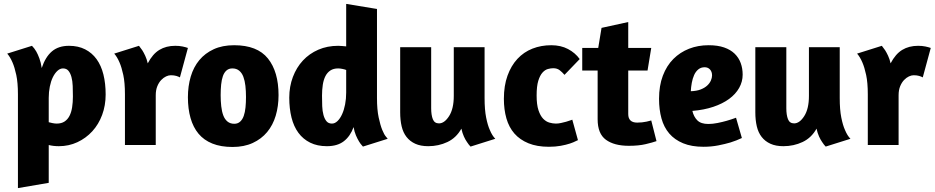

<svg xmlns="http://www.w3.org/2000/svg" viewBox="-20 -744 4798 985"><path d="M72 221V-260Q72 -320 63.5 -359.5Q55 -399 44 -424Q32 -452 17 -469L144 -509Q156 -497 166 -480Q174 -466 182 -444.5Q190 -423 194 -395Q213 -452 246.5 -480.5Q280 -509 334 -509Q381 -509 416.5 -491Q452 -473 475.5 -440.5Q499 -408 510.5 -362Q522 -316 522 -259Q522 -203 504 -154.5Q486 -106 453.5 -70.5Q421 -35 377 -14.5Q333 6 282 6Q254 6 230 0V194ZM230 -242V-117Q237 -115 249 -112.5Q261 -110 271 -110Q295 -110 311 -120.5Q327 -131 336.5 -149.5Q346 -168 350 -193.5Q354 -219 354 -249Q354 -277 353 -303Q352 -329 346.5 -349Q341 -369 331 -381Q321 -393 303 -393Q288 -393 274.5 -380.5Q261 -368 251 -347.5Q241 -327 235.5 -299.5Q230 -272 230 -242Z M779 -255V0H621V-260Q621 -320 612.5 -359.5Q604 -399 593 -424Q581 -452 566 -469L693 -509Q701 -499 710 -486Q717 -475 725 -458Q733 -441 738 -419Q763 -467 797.5 -488Q832 -509 879 -509Q900 -509 916.5 -505.5Q933 -502 944 -498L903 -347Q896 -351 884.5 -354.5Q873 -358 856 -358Q845 -358 832 -352Q819 -346 807 -333.5Q795 -321 787 -301.5Q779 -282 779 -255Z M1409 -256Q1409 -199 1394.5 -150.5Q1380 -102 1350.5 -66.5Q1321 -31 1276.5 -10.5Q1232 10 1173 10Q1113 10 1069.5 -7.5Q1026 -25 998.5 -58Q971 -91 957.5 -138.5Q944 -186 944 -245Q944 -302 958.5 -351Q973 -400 1002.5 -435.5Q1032 -471 1076.5 -491.5Q1121 -512 1181 -512Q1300 -512 1354.5 -444Q1409 -376 1409 -256ZM1112 -256Q1112 -226 1115 -199Q1118 -172 1125.5 -152Q1133 -132 1147 -120.5Q1161 -109 1182 -109Q1200 -109 1212 -120Q1224 -131 1230.5 -149.5Q1237 -168 1239.5 -193Q1242 -218 1242 -246Q1242 -277 1239 -303.5Q1236 -330 1228.5 -350Q1221 -370 1207 -381.5Q1193 -393 1172 -393Q1154 -393 1142 -382.5Q1130 -372 1123.5 -353.5Q1117 -335 1114.5 -310Q1112 -285 1112 -256Z M1842 8 1836 1Q1830 -5 1822 -18Q1814 -31 1806 -49.5Q1798 -68 1794 -92Q1777 -45 1744 -19.5Q1711 6 1657 6Q1608 6 1571.5 -12Q1535 -30 1511 -62.5Q1487 -95 1475.5 -141Q1464 -187 1464 -243Q1464 -300 1482.5 -349Q1501 -398 1534 -433.5Q1567 -469 1613 -489Q1659 -509 1715 -509Q1724 -509 1734.5 -508Q1745 -507 1756 -506V-724L1914 -698V-241Q1914 -182 1922.5 -142Q1931 -102 1941 -77.5Q1951 -53 1960 -43L1969 -32ZM1756 -269V-385Q1749 -388 1736.5 -390.5Q1724 -393 1715 -393Q1691 -393 1675 -382.5Q1659 -372 1649.5 -353.5Q1640 -335 1636 -309Q1632 -283 1632 -253Q1632 -225 1633 -199.5Q1634 -174 1639.5 -154Q1645 -134 1655 -122Q1665 -110 1683 -110Q1698 -110 1711.5 -123Q1725 -136 1735 -158Q1745 -180 1750.5 -208.5Q1756 -237 1756 -269Z M2308 -502H2466V-241Q2466 -181 2474 -141Q2482 -101 2493 -77Q2505 -48 2521 -32L2394 8Q2385 -1 2376 -15Q2368 -26 2360 -43.5Q2352 -61 2347 -84Q2321 -37 2275.5 -15.5Q2230 6 2177 6Q2138 6 2110.5 -6.5Q2083 -19 2065.5 -41.5Q2048 -64 2040.5 -96Q2033 -128 2033 -168V-502H2192V-189Q2192 -154 2200.5 -132.5Q2209 -111 2232 -111Q2260 -111 2284 -148.5Q2308 -186 2308 -252Z M2876 -360Q2864 -374 2851 -384Q2838 -394 2818 -394Q2806 -394 2791 -390Q2776 -386 2763 -371.5Q2750 -357 2741.5 -329.5Q2733 -302 2733 -254Q2733 -207 2742.5 -178.5Q2752 -150 2766.5 -135Q2781 -120 2798.5 -115Q2816 -110 2832 -110Q2844 -110 2858 -113Q2872 -116 2884.5 -119.5Q2897 -123 2906 -126.5Q2915 -130 2916 -130L2945 -25L2934 -20Q2923 -14 2903.5 -7.5Q2884 -1 2856.5 4Q2829 9 2796 9Q2735 9 2691 -9Q2647 -27 2619 -59Q2591 -91 2578 -136.5Q2565 -182 2565 -237Q2565 -304 2583.5 -355.5Q2602 -407 2634.5 -442Q2667 -477 2711.5 -494.5Q2756 -512 2808 -512Q2857 -512 2894 -492.5Q2931 -473 2954 -441Z M2967 -498H3049L3066 -601L3203 -631V-498H3321L3302 -382H3203V-159Q3203 -115 3249 -115Q3274 -115 3297 -120Q3309 -123 3321 -126L3348 -20Q3328 -13 3292.5 -4.5Q3257 4 3206 4Q3131 4 3088.5 -27Q3046 -58 3046 -132V-382H2967Z M3615 -512Q3662 -512 3695 -500.5Q3728 -489 3749 -468.5Q3770 -448 3780 -420.5Q3790 -393 3790 -361Q3790 -325 3772 -293Q3754 -261 3720.5 -236.5Q3687 -212 3639.5 -196Q3592 -180 3532 -175Q3539 -145 3557.5 -126.5Q3576 -108 3614 -108Q3636 -108 3661 -113Q3686 -118 3707 -124Q3732 -131 3756 -140L3786 -36Q3759 -23 3727 -13Q3700 -5 3664.5 2Q3629 9 3589 9Q3528 9 3484.5 -9Q3441 -27 3413.5 -59Q3386 -91 3373.5 -136.5Q3361 -182 3361 -237Q3361 -304 3380.5 -355.5Q3400 -407 3434.5 -441.5Q3469 -476 3515 -494Q3561 -512 3615 -512ZM3524 -276Q3554 -277 3574.5 -285Q3595 -293 3608 -305Q3621 -317 3627 -331Q3633 -345 3633 -357Q3633 -376 3622.5 -387.5Q3612 -399 3595 -399Q3576 -399 3562.5 -388Q3549 -377 3541 -359Q3533 -341 3529 -319Q3525 -297 3524 -276Z M4130 -502H4288V-241Q4288 -181 4296 -141Q4304 -101 4315 -77Q4327 -48 4343 -32L4216 8Q4207 -1 4198 -15Q4190 -26 4182 -43.5Q4174 -61 4169 -84Q4143 -37 4097.5 -15.5Q4052 6 3999 6Q3960 6 3932.5 -6.5Q3905 -19 3887.5 -41.5Q3870 -64 3862.5 -96Q3855 -128 3855 -168V-502H4014V-189Q4014 -154 4022.5 -132.5Q4031 -111 4054 -111Q4082 -111 4106 -148.5Q4130 -186 4130 -252Z M4590 -255V0H4432V-260Q4432 -320 4423.5 -359.5Q4415 -399 4404 -424Q4392 -452 4377 -469L4504 -509Q4512 -499 4521 -486Q4528 -475 4536 -458Q4544 -441 4549 -419Q4574 -467 4608.5 -488Q4643 -509 4690 -509Q4711 -509 4727.5 -505.5Q4744 -502 4755 -498L4714 -347Q4707 -351 4695.5 -354.5Q4684 -358 4667 -358Q4656 -358 4643 -352Q4630 -346 4618 -333.5Q4606 -321 4598 -301.5Q4590 -282 4590 -255Z"/></svg>

Font: Amaranth
Style: Bold
Weight: 700
Designer: Gesine Todt
Foundry: Gesine Todt
Version: Version 1.001